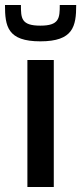

<svg xmlns="http://www.w3.org/2000/svg" viewBox="-31 -751 326 771"><path d="M131 -585C263 -585 275 -645 275 -731H209C209 -678 207 -648 131 -648C54 -648 53 -678 53 -731H-11C-11 -645 -1 -585 131 -585ZM79 -510V0H185V-510Z"/></svg>

Font: Saira UNSAM Medium
Style: Regular
Weight: 500
Designer: Hector Gatti with collaboration of the Omnibus-Type team
Foundry: Omnibus-Type
Version: Version 0.072;PS 000.072;hotconv 1.0.88;makeotf.lib2.5.64775